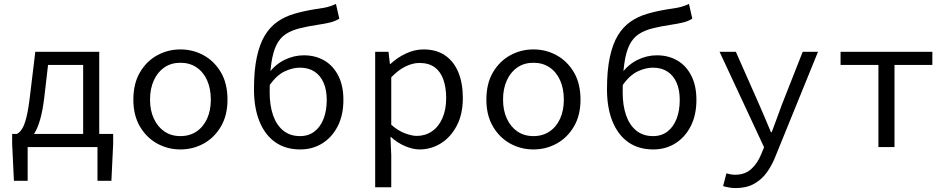

<svg xmlns="http://www.w3.org/2000/svg" viewBox="-20 -750 4840 979"><path d="M404 0V-419H225L206 -255Q198 -188 185.5 -143.5Q173 -99 157 -73Q141 -47 122.5 -35Q104 -23 84 -19L66 -67Q80 -74 92 -92Q104 -110 114.5 -151Q125 -192 134 -271L160 -486H486V0ZM51 172 42 -15V-67H557V-15L548 172H477V0H121V172Z M900 12Q836 12 781.5 -18Q727 -48 693.5 -105Q660 -162 660 -242Q660 -324 693.5 -381Q727 -438 781.5 -468Q836 -498 900 -498Q964 -498 1018.5 -468Q1073 -438 1106.5 -381Q1140 -324 1140 -242Q1140 -162 1106.5 -105Q1073 -48 1018.5 -18Q964 12 900 12ZM900 -56Q947 -56 982 -79.5Q1017 -103 1036 -145Q1055 -187 1055 -242Q1055 -298 1036 -340.5Q1017 -383 982 -406.5Q947 -430 900 -430Q853 -430 818.5 -406.5Q784 -383 764.5 -340.5Q745 -298 745 -242Q745 -187 764.5 -145Q784 -103 818.5 -79.5Q853 -56 900 -56Z M1511 12Q1436 12 1383.5 -25Q1331 -62 1303 -131Q1275 -200 1275 -295Q1275 -391 1289.5 -458.5Q1304 -526 1330.5 -569.5Q1357 -613 1395 -639.5Q1433 -666 1481.5 -680Q1530 -694 1586 -703Q1616 -707 1633.5 -710.5Q1651 -714 1664.5 -718.5Q1678 -723 1693 -730L1710 -655Q1690 -642 1663.5 -635.5Q1637 -629 1603 -624Q1549 -616 1507.5 -605.5Q1466 -595 1437 -576Q1408 -557 1390 -521.5Q1372 -486 1363.5 -427Q1355 -368 1355 -279Q1355 -212 1372.5 -162Q1390 -112 1424.5 -84Q1459 -56 1510 -56Q1553 -56 1583.5 -79.5Q1614 -103 1630 -144.5Q1646 -186 1646 -241Q1646 -291 1630 -328Q1614 -365 1583.5 -385Q1553 -405 1509 -405Q1472 -405 1431.5 -386Q1391 -367 1354 -315L1351 -377Q1384 -422 1431.5 -445Q1479 -468 1529 -468Q1589 -468 1634.5 -441Q1680 -414 1705.5 -363Q1731 -312 1731 -241Q1731 -163 1702 -106.5Q1673 -50 1623.5 -19Q1574 12 1511 12Z M1893 205V-486H1961L1968 -424H1971Q2005 -456 2049.5 -477Q2094 -498 2139 -498Q2205 -498 2249.5 -467.5Q2294 -437 2317 -381.5Q2340 -326 2340 -250Q2340 -168 2309 -109Q2278 -50 2228 -19Q2178 12 2119 12Q2086 12 2046.5 -4.5Q2007 -21 1974 -51H1971L1975 41V205ZM2105 -57Q2148 -57 2182 -80Q2216 -103 2235.5 -146.5Q2255 -190 2255 -250Q2255 -303 2241 -343.5Q2227 -384 2197 -406.5Q2167 -429 2118 -429Q2085 -429 2048.5 -411.5Q2012 -394 1975 -356V-114Q2010 -83 2045.5 -70Q2081 -57 2105 -57Z M2700 12Q2636 12 2581.5 -18Q2527 -48 2493.5 -105Q2460 -162 2460 -242Q2460 -324 2493.5 -381Q2527 -438 2581.5 -468Q2636 -498 2700 -498Q2764 -498 2818.5 -468Q2873 -438 2906.5 -381Q2940 -324 2940 -242Q2940 -162 2906.5 -105Q2873 -48 2818.5 -18Q2764 12 2700 12ZM2700 -56Q2747 -56 2782 -79.5Q2817 -103 2836 -145Q2855 -187 2855 -242Q2855 -298 2836 -340.5Q2817 -383 2782 -406.5Q2747 -430 2700 -430Q2653 -430 2618.5 -406.5Q2584 -383 2564.5 -340.5Q2545 -298 2545 -242Q2545 -187 2564.5 -145Q2584 -103 2618.5 -79.5Q2653 -56 2700 -56Z M3311 12Q3236 12 3183.5 -25Q3131 -62 3103 -131Q3075 -200 3075 -295Q3075 -391 3089.5 -458.5Q3104 -526 3130.5 -569.5Q3157 -613 3195 -639.5Q3233 -666 3281.5 -680Q3330 -694 3386 -703Q3416 -707 3433.5 -710.5Q3451 -714 3464.5 -718.5Q3478 -723 3493 -730L3510 -655Q3490 -642 3463.5 -635.5Q3437 -629 3403 -624Q3349 -616 3307.5 -605.5Q3266 -595 3237 -576Q3208 -557 3190 -521.5Q3172 -486 3163.5 -427Q3155 -368 3155 -279Q3155 -212 3172.5 -162Q3190 -112 3224.5 -84Q3259 -56 3310 -56Q3353 -56 3383.5 -79.5Q3414 -103 3430 -144.5Q3446 -186 3446 -241Q3446 -291 3430 -328Q3414 -365 3383.5 -385Q3353 -405 3309 -405Q3272 -405 3231.5 -386Q3191 -367 3154 -315L3151 -377Q3184 -422 3231.5 -445Q3279 -468 3329 -468Q3389 -468 3434.5 -441Q3480 -414 3505.5 -363Q3531 -312 3531 -241Q3531 -163 3502 -106.5Q3473 -50 3423.5 -19Q3374 12 3311 12Z M3731 209Q3715 209 3697.5 206Q3680 203 3667 199L3684 134Q3694 137 3705.5 139Q3717 141 3728 141Q3779 141 3811 111.5Q3843 82 3861 37L3876 1L3649 -486H3732L3851 -217Q3865 -185 3880.5 -148.5Q3896 -112 3911 -76H3915Q3928 -111 3941.5 -147.5Q3955 -184 3967 -217L4073 -486H4151L3937 40Q3919 88 3892 126.5Q3865 165 3825.5 187Q3786 209 3731 209Z M4459 0V-419H4266V-486H4734V-419H4541V0Z"/></svg>

Font: Source Code Pro
Style: Regular
Weight: 400
Monospace: yes
Designer: Paul D. Hunt, Teo Tuominen
Foundry: Adobe Systems Incorporated
Version: Version 1.018;hotconv 1.0.116;makeotfexe 2.5.65601